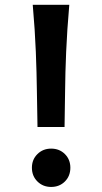

<svg xmlns="http://www.w3.org/2000/svg" viewBox="-20 -757 418 790"><path d="M245.6 -234.4H134.3Q132.8 -305.2 131.8 -380.9Q130.9 -456.5 127.4 -543.9Q124 -631.3 114.7 -737.3H265.1Q255.9 -631.3 252.2 -543.9Q248.5 -456.5 247.8 -380.9Q247.1 -305.2 245.6 -234.4ZM111.3 -66.9Q111.3 -100.6 134 -123Q156.7 -145.5 190.4 -145.5Q224.6 -145.5 247.1 -123Q269.5 -100.6 269.5 -66.9Q269.5 -32.7 247.1 -10.3Q224.6 12.2 190.4 12.2Q156.7 12.2 134 -10.3Q111.3 -32.7 111.3 -66.9Z"/></svg>

Font: Kanchenjunga
Style: Bold
Weight: 700
Designer: Becca Hirsbrunner Spalinger
Foundry: SIL International
Version: Version 2.001